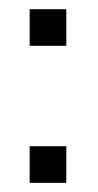

<svg xmlns="http://www.w3.org/2000/svg" viewBox="-20 -400 214 420"><path d="M44.9 0ZM44.9 -80.1H125V0H44.9ZM44.9 -379.9H125V-299.8H44.9Z"/></svg>

Font: Pfennig
Style: Medium
Weight: 500
Version: Version 20120410 ; ttfautohint (v0.8)